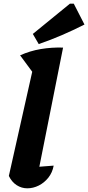

<svg xmlns="http://www.w3.org/2000/svg" viewBox="-20 -1012 478 1041"><path d="M165 -609 89 -712Q142 -736 201 -746Q260 -756 322 -754ZM179 -36 147 -104Q182 -107 212 -109.5Q242 -112 271 -114Q264 -76 242 -48.5Q220 -21 190 -6Q160 9 128 9Q97 9 70.5 -8Q44 -25 28 -58L174 -709L322 -754ZM190 -773 158 -828 359 -992H380L438 -879Q377 -848 315.5 -821.5Q254 -795 190 -773Z"/></svg>

Font: Piazzolla Thin Black
Style: Italic
Weight: 900
Italic angle: -11.3°
Version: Version 2.005